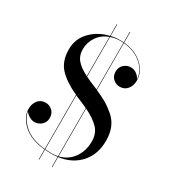

<svg xmlns="http://www.w3.org/2000/svg" viewBox="-218 -935 990 1120"><g transform="rotate(30 277.5 -375.0)"><path d="M492 -609Q490 -665 442.5 -707Q395 -749 320 -756V-440Q364 -421 392.5 -404.5Q421 -388 452.5 -361Q484 -334 499.5 -296.5Q515 -259 515 -210Q515 -118 462 -59Q409 0 320 12V80H317V12Q296 15 275 15Q260 15 232 13V80H229V13Q131 3 80.5 -45Q30 -93 30 -145Q30 -181 49 -204Q68 -227 100 -227Q125 -227 144.5 -209.5Q164 -192 164 -161Q164 -132 144 -114Q124 -96 97 -96Q78 -96 60 -107.5Q42 -119 34 -132Q40 -87 88 -43.5Q136 0 229 10V-355Q149 -391 104.5 -437.5Q60 -484 60 -565Q60 -635 108 -685Q156 -735 229 -752V-830H232V-753Q261 -760 297 -760Q310 -760 317 -759V-830H320V-759Q397 -752 446 -707.5Q495 -663 495 -605Q495 -569 476 -546Q457 -523 425 -523Q400 -523 380.5 -540.5Q361 -558 361 -589Q361 -618 381 -636Q401 -654 428 -654Q450 -654 468 -640Q486 -626 492 -609ZM297 -757Q262 -757 232 -746V-479Q253 -468 317 -442V-756Q310 -757 297 -757ZM130 -605Q130 -562 155.5 -533Q181 -504 229 -481V-745Q182 -728 156 -689.5Q130 -651 130 -605ZM275 12Q291 12 317 8V-316Q290 -329 232 -353V10Q258 12 275 12ZM445 -165Q445 -219 412.5 -252.5Q380 -286 320 -315V7Q378 -7 411.5 -54Q445 -101 445 -165Z"/></g></svg>

Font: Bodoni* 72
Style: Regular
Weight: 400
Version: Version 1.003